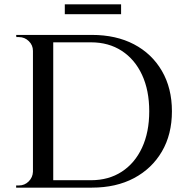

<svg xmlns="http://www.w3.org/2000/svg" viewBox="-20 -860 854 880"><path d="M401 -700Q512 -700 594 -657Q676 -614 722 -535Q768 -456 768 -350Q768 -244 722 -165.5Q676 -87 594 -43.5Q512 0 401 0H179L178 -34Q188 -34 212.5 -34Q237 -34 269 -34Q301 -34 330 -34Q359 -34 378 -34Q397 -34 397 -34Q478 -34 538 -73Q598 -112 631 -183Q664 -254 664 -350Q664 -446 631 -517Q598 -588 538 -627Q478 -666 397 -666Q397 -666 377 -666Q357 -666 326.5 -666Q296 -666 263.5 -666Q231 -666 204.5 -666Q178 -666 168 -666V-700ZM224 -700V0H131V-700ZM134 -73V0H54V-10Q54 -10 60.5 -10Q67 -10 67 -10Q93 -10 111.5 -28.5Q130 -47 131 -73ZM134 -627H131Q131 -653 112 -671.5Q93 -690 67 -690Q67 -690 61 -690Q55 -690 55 -690L54 -700H134ZM277 -840H535V-795H277Z"/></svg>

Font: Cinzel Eorzea
Style: Regular
Weight: 500
Designer: Natanael Gama
Version: Version 2.000